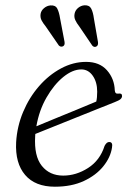

<svg xmlns="http://www.w3.org/2000/svg" viewBox="-20 -697 502 726"><path d="M403.5 -139Q398 -102 370.5 -68Q343 -34 296.8 -12.5Q250.5 9 187.5 9Q113 9 75 -35.5Q37 -80 41 -159Q44.5 -219 67.5 -273.8Q90.5 -328.5 127.5 -371Q164.5 -413.5 210.5 -438.2Q256.5 -463 305.5 -463Q356.5 -463 384.5 -431.2Q412.5 -399.5 414 -355.5Q415 -341 427.5 -343Q441.5 -345.5 441.5 -334Q441.5 -327.5 435.8 -322.2Q430 -317 413 -310.5Q390.5 -301.5 351 -285.8Q311.5 -270 266.2 -251.8Q221 -233.5 180 -217.2Q139 -201 113.5 -190.5Q113.5 -186 113 -181.5Q108.5 -107 138 -70Q167.5 -33 219 -33Q268 -33 313 -61.8Q358 -90.5 375.5 -145.5Q383.5 -160.5 393 -160Q407.5 -160 403.5 -139ZM287.5 -434.5Q254.5 -434.5 219.2 -405.8Q184 -377 156 -328.5Q128 -280 117.5 -219.5Q145.5 -231 186.5 -248Q227.5 -265 270 -282.2Q312.5 -299.5 344 -313Q347.5 -327 347.5 -350.5Q347.5 -386.5 330.8 -410.5Q314 -434.5 287.5 -434.5ZM335 -627.5 350.5 -538Q352 -525.5 345 -521.5Q336.5 -516.5 329 -524.5L279.5 -597.5Q270 -609.5 264.8 -620.8Q259.5 -632 262 -645Q264.5 -658 275.2 -667Q286 -676 299.5 -677Q318 -678 325 -664.2Q332 -650.5 335 -627.5ZM207 -628.5 224 -539Q226 -526.5 219 -522.5Q210.5 -517.5 202.5 -525L152.5 -597.5Q143 -609 137.2 -620Q131.5 -631 133.5 -644.5Q135.5 -657 146.5 -666.2Q157.5 -675.5 171 -676.5Q189.5 -678 196.5 -664.5Q203.5 -651 207 -628.5Z"/></svg>

Font: Fraunces 9pt Light
Style: Italic
Weight: 300
Italic angle: -16°
Version: Version 1.000;[0bf87f6ff]